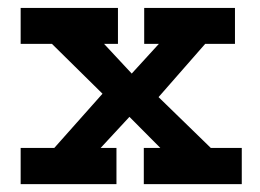

<svg xmlns="http://www.w3.org/2000/svg" viewBox="-20 -468 660 488"><path d="M32.5 0V-92H118L240.5 -229.8L112 -356.5H32.5V-447.8H279.8V-356.5H244.5L314.8 -281L383.8 -356.5H346.5V-447.8H577.2V-356.5H501.5L383 -221.2L515.8 -92H594.5V0H345.5V-92H387.5L309 -171L235.8 -92H276V0Z"/></svg>

Font: Podkova VF Beta
Style: Regular
Weight: 400
Designer: Ilya Yudin
Foundry: Cyreal (www.cyreal.org)
Version: Version 2.100